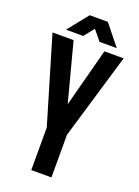

<svg xmlns="http://www.w3.org/2000/svg" viewBox="-159 -916 713 984"><g transform="rotate(20 198.0 -424.0)"><path d="M143 -232 4 -700H119L203 -381L287 -700H392L253 -232V0H143ZM64 -737 153 -848H252L341 -737H247L202 -792L158 -737Z"/></g></svg>

Font: SVN-Bebas Neue
Style: Bold
Weight: 700
Designer: Ryoichi Tsunekawa
Foundry: Ryoichi Tsunekawa
Version: Version 1.300; ttfautohint (v1.7.9-c794)